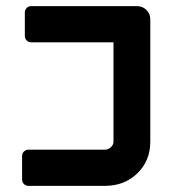

<svg xmlns="http://www.w3.org/2000/svg" viewBox="-20 -606 582 626"><path d="M52 -21V-97Q52 -106 58 -112Q64 -118 73 -118H322Q333 -118 341.5 -126Q350 -134 350 -144V-468H82Q73 -468 67 -474Q61 -480 61 -489V-565Q61 -574 67 -580Q73 -586 82 -586H427Q445 -586 457.5 -573.5Q470 -561 470 -543V-144Q470 -82 428 -41Q386 0 322 0H73Q64 0 58 -6Q52 -12 52 -21Z"/></svg>

Font: Miriam Libre
Style: Bold
Weight: 700
Designer: Michal Sahar
Foundry: Hagilda
Version: Version 1.001